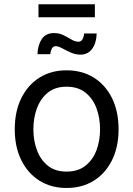

<svg xmlns="http://www.w3.org/2000/svg" viewBox="-20 -890 640 921"><path d="M299.3 11.7Q225.1 11.7 169.2 -23.4Q113.3 -58.6 82 -122.1Q50.8 -185.5 50.8 -269.5Q50.8 -355 82 -418.7Q113.3 -482.4 169.2 -517.6Q225.1 -552.7 299.3 -552.7Q374 -552.7 430.2 -517.6Q486.3 -482.4 517.6 -418.7Q548.8 -355 548.8 -269.5Q548.8 -185.5 517.6 -122.1Q486.3 -58.6 430.2 -23.4Q374 11.7 299.3 11.7ZM299.3 -66.9Q354.5 -66.9 390.1 -95.2Q425.8 -123.5 442.9 -169.7Q460 -215.8 460 -269.5Q460 -323.7 442.9 -370.4Q425.8 -417 390.1 -445.6Q354.5 -474.1 299.3 -474.1Q244.6 -474.1 209.5 -445.6Q174.3 -417 157.2 -370.6Q140.1 -324.2 140.1 -269.5Q140.1 -215.8 157.2 -169.7Q174.3 -123.5 209.5 -95.2Q244.6 -66.9 299.3 -66.9ZM365.7 -627.9Q341.8 -627.9 319.1 -638.2Q296.4 -648.4 278.1 -658.4Q259.8 -668.5 247.1 -668.5Q234.4 -668.5 228.3 -656.2Q222.2 -644 221.2 -629.9H159.7Q161.1 -673.8 180.4 -702.6Q199.7 -731.4 238.8 -731.4Q264.2 -731.4 284.7 -721.2Q305.2 -710.9 322.8 -700.4Q340.3 -689.9 356.4 -689.9Q378.9 -689.9 383.8 -729.5H443.8Q442.4 -683.6 422.1 -655.8Q401.9 -627.9 365.7 -627.9ZM435.1 -869.6V-807.1H164.6V-869.6Z"/></svg>

Font: Inter
Style: Regular
Weight: 400
Designer: Rasmus Andersson
Foundry: rsms
Version: Version 4.001;git-9221beed3